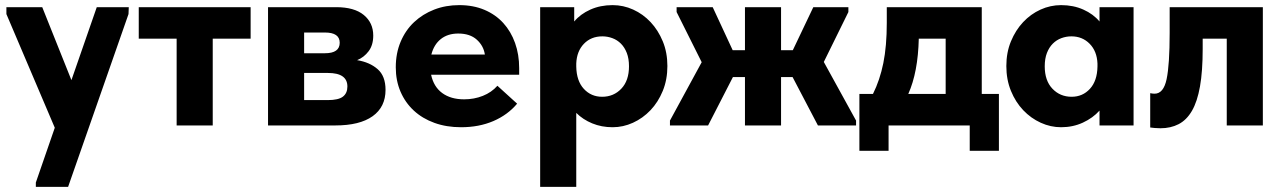

<svg xmlns="http://www.w3.org/2000/svg" viewBox="-20 -490 5007 750"><path d="M120 223 194 9 5 -435V-462H145L259 -177L358 -462H483L482 -435L246 240H120Z M670 -339H522V-462H959V-339H811V0H670Z M1027 -462H1293Q1364 -462 1401 -431.5Q1438 -401 1438 -351Q1438 -314 1420 -290Q1402 -266 1375 -255Q1424 -247 1455 -220Q1486 -193 1486 -139Q1486 -72 1435.5 -36Q1385 0 1290 0H1027ZM1168 -205V-99H1260Q1302 -99 1319.5 -112.5Q1337 -126 1337 -152Q1337 -205 1261 -205ZM1168 -363V-282H1249Q1307 -282 1307 -323Q1307 -363 1249 -363Z M1781 7Q1724 7 1677 -10Q1630 -27 1596.5 -58Q1563 -89 1544.5 -132Q1526 -175 1526 -227Q1526 -282 1545 -327Q1564 -372 1597.5 -403.5Q1631 -435 1676 -452.5Q1721 -470 1774 -470Q1829 -470 1872.5 -451.5Q1916 -433 1946 -400Q1976 -367 1992 -322Q2008 -277 2008 -224V-198H1664Q1674 -151 1707.5 -126.5Q1741 -102 1793 -102Q1832 -102 1866 -115.5Q1900 -129 1923 -155L2000 -85Q1963 -41 1907 -17Q1851 7 1781 7ZM1770 -359Q1729 -359 1702 -337.5Q1675 -316 1665 -277H1874Q1869 -311 1842.5 -335Q1816 -359 1770 -359Z M2090 240V-462H2223V-406Q2247 -435 2286 -452.5Q2325 -470 2373 -470Q2415 -470 2453.5 -452.5Q2492 -435 2521.5 -403.5Q2551 -372 2569 -328.5Q2587 -285 2587 -232Q2587 -179 2569 -135Q2551 -91 2521 -59.5Q2491 -28 2452.5 -10.5Q2414 7 2373 7Q2330 7 2293.5 -8Q2257 -23 2231 -49V240ZM2333 -348Q2289 -348 2261 -319Q2233 -290 2231 -242V-230Q2232 -174 2260.5 -143Q2289 -112 2332 -112Q2377 -112 2407 -143.5Q2437 -175 2437 -231Q2437 -261 2428.5 -283Q2420 -305 2405.5 -319.5Q2391 -334 2372 -341Q2353 -348 2333 -348Z M2597 -19 2721 -247 2623 -443V-462H2764L2842 -294H2890V-462H3031V-294H3077L3157 -462H3294V-443L3198 -248L3324 -19V0H3175L3076 -189H3031V0H2890V-189H2843L2746 0H2597Z M3337 -123H3390Q3417 -177 3430.5 -243.5Q3444 -310 3444 -401V-462H3815V-123H3882V99H3768V0H3451V99H3337ZM3569 -339Q3566 -208 3528 -123H3674V-339Z M4125 7Q4084 7 4045.5 -10.5Q4007 -28 3977 -59.5Q3947 -91 3929 -135Q3911 -179 3911 -232Q3911 -285 3929 -328.5Q3947 -372 3976.5 -403.5Q4006 -435 4044.5 -452.5Q4083 -470 4125 -470Q4173 -470 4212 -452.5Q4251 -435 4275 -406V-462H4408V0H4275V-58Q4249 -29 4210 -11Q4171 7 4125 7ZM4166 -112Q4209 -112 4237.5 -143Q4266 -174 4267 -230V-242Q4265 -290 4236.5 -319Q4208 -348 4165 -348Q4145 -348 4126 -341Q4107 -334 4092.5 -319.5Q4078 -305 4069.5 -283Q4061 -261 4061 -231Q4061 -175 4091 -143.5Q4121 -112 4166 -112Z M4513 11Q4501 11 4490.5 10Q4480 9 4473 8V-126Q4483 -124 4490 -124Q4525 -124 4537 -180.5Q4549 -237 4549 -362V-462H4913V0H4772V-339H4678V-299Q4678 -212 4667.5 -152.5Q4657 -93 4636 -57Q4615 -21 4584 -5Q4553 11 4513 11Z"/></svg>

Font: Tilda Sans Extra Bold
Style: Regular
Weight: 800
Designer: ParaType Ltd
Foundry: ParaType Ltd
Version: Version 1.009